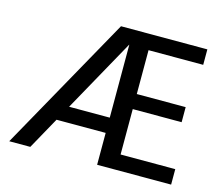

<svg xmlns="http://www.w3.org/2000/svg" viewBox="-100 -830 1108 960"><g transform="rotate(15 454.5 -350.0)"><path d="M22 0 413 -700H860V-620H577V-393H830V-315H577V-80H860V0H477V-621H476L131 0ZM163 -165 201 -244H525L532 -165Z"/></g></svg>

Font: DM Sans 28pt Medium
Style: Regular
Weight: 500
Version: Version 4.004;gftools[0.9.30]